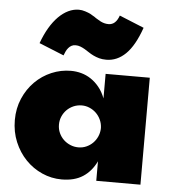

<svg xmlns="http://www.w3.org/2000/svg" viewBox="-56 -850 807 909"><g transform="rotate(5 348.0 -396.0)"><path d="M281.2 -630.9Q270 -630.9 261.7 -626.2Q253.4 -621.6 247.1 -614Q240.7 -606.4 236.3 -596.9Q231.9 -587.4 228.5 -578.1L110.4 -626Q125.5 -667.5 144.5 -699.7Q163.6 -731.9 185.8 -754.2Q208 -776.4 232.4 -788.1Q256.8 -799.8 282.2 -799.8Q297.4 -799.8 312.7 -794.7Q328.1 -789.6 336.4 -785.6L359.4 -772Q360.4 -771 362.8 -769.5Q365.2 -768.1 368.7 -765.6L389.6 -753.4Q398.4 -749 407.5 -746.6Q416.5 -744.1 427.7 -744.1Q461.9 -744.1 477.5 -789.1L594.7 -741.2Q564.5 -654.8 523.7 -615Q482.9 -575.2 431.6 -575.2Q412.6 -575.2 397.7 -579.3Q382.8 -583.5 370.1 -589.6Q357.4 -595.7 346.7 -603Q335.9 -610.4 325.4 -616.5Q314.9 -622.6 304.2 -626.7Q293.5 -630.9 281.2 -630.9ZM434.6 -92.8Q411.1 -43.9 371.1 -18.1Q331.1 7.8 270.5 7.8Q221.7 7.8 177.2 -12Q132.8 -31.7 99.1 -66.7Q65.4 -101.6 45.4 -149.4Q25.4 -197.3 25.4 -253.4Q25.4 -309.1 45.7 -356Q65.9 -402.8 99.9 -436.8Q133.8 -470.7 178 -489.5Q222.2 -508.3 270.5 -508.3Q295.4 -508.3 319.6 -501.7Q343.8 -495.1 365.5 -480.7Q387.2 -466.3 405 -444.3Q422.9 -422.4 434.6 -391.6V-508.3H644.5V0H434.6ZM434.6 -253.9Q433.6 -273.4 425.3 -291Q417 -308.6 403.6 -321.5Q390.1 -334.5 372.6 -342Q355 -349.6 335.9 -349.6Q314.5 -349.6 296.1 -341.6Q277.8 -333.5 264.4 -320.1Q251 -306.6 243.2 -288.6Q235.4 -270.5 235.4 -250Q235.4 -228.5 243.7 -210.2Q252 -191.9 265.9 -178.7Q279.8 -165.5 297.9 -158Q315.9 -150.4 335.9 -150.4Q356.4 -150.4 374 -158.2Q391.6 -166 404.8 -179.2Q418 -192.4 425.8 -209.7Q433.6 -227.1 434.6 -246.1Z"/></g></svg>

Font: Paytone One
Style: Regular
Weight: 400
Designer: vernon adams
Foundry: vernon adams
Version: 1.000